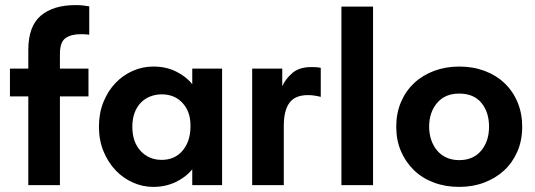

<svg xmlns="http://www.w3.org/2000/svg" viewBox="-20 -726 2099 753"><path d="M19 -457H91V-530Q91 -623 140 -664.5Q189 -706 276 -706Q293 -706 306 -704.5Q319 -703 330 -701V-590Q322 -591 313.5 -591.5Q305 -592 297 -592Q259 -592 237 -576.5Q215 -561 215 -514V-457H327V-348H215V0H91V-348H19Z M581 7Q540 7 501.5 -10Q463 -27 433.5 -58Q404 -89 386 -132.5Q368 -176 368 -229Q368 -282 385.5 -325.5Q403 -369 432.5 -400Q462 -431 500.5 -448Q539 -465 581 -465Q632 -465 671.5 -445Q711 -425 734 -396V-457H851V0H734V-62Q709 -31 669 -12Q629 7 581 7ZM614 -99Q665 -99 695.5 -134.5Q726 -170 727 -227V-235Q727 -288 696 -322Q665 -356 614 -356Q591 -356 570 -348Q549 -340 533 -324Q517 -308 508 -284Q499 -260 499 -229Q499 -169 531.5 -134Q564 -99 614 -99Z M1201 -463Q1209 -463 1219 -462.5Q1229 -462 1238 -460V-346Q1227 -349 1214 -351Q1201 -353 1188 -353Q1137 -353 1115 -322.5Q1093 -292 1093 -233V0H969V-457H1087V-388Q1100 -417 1127 -440Q1154 -463 1201 -463Z M1319 -700H1443V0H1319Z M1781 7Q1727 7 1681.5 -10Q1636 -27 1603.5 -58.5Q1571 -90 1552.5 -133Q1534 -176 1534 -229Q1534 -282 1552.5 -325.5Q1571 -369 1604 -400Q1637 -431 1682.5 -448Q1728 -465 1781 -465Q1835 -465 1880.5 -448Q1926 -431 1959 -399.5Q1992 -368 2010 -324.5Q2028 -281 2028 -229Q2028 -175 2009 -131.5Q1990 -88 1957 -57.5Q1924 -27 1879 -10Q1834 7 1781 7ZM1781 -98Q1836 -98 1867 -135Q1898 -172 1898 -229Q1898 -286 1868 -322.5Q1838 -359 1781 -359Q1725 -359 1694 -322Q1663 -285 1663 -229Q1663 -202 1671 -178Q1679 -154 1694 -136Q1709 -118 1731 -108Q1753 -98 1781 -98Z"/></svg>

Font: Tilda Sans Bold
Style: Regular
Weight: 700
Designer: ParaType Ltd
Foundry: ParaType Ltd
Version: Version 1.009